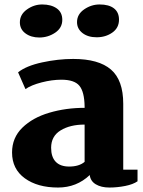

<svg xmlns="http://www.w3.org/2000/svg" viewBox="-20 -826 639 860"><path d="M34 0ZM532 -361V-66H596V-14Q576 0 540.5 7Q505 14 470 14Q433 14 409 -0.5Q385 -15 382 -42Q323 14 240 14Q148 14 91 -27.5Q34 -69 34 -143Q34 -209 80 -254Q126 -299 200.5 -321Q275 -343 359 -343V-349Q358 -415 335.5 -442Q313 -469 255 -469Q213 -469 166.5 -457Q120 -445 94 -427L61 -502Q97 -531 168.5 -546.5Q240 -562 308 -562Q422 -562 477 -514.5Q532 -467 532 -361ZM209 -164Q209 -123 229.5 -101.5Q250 -80 290 -80Q334 -80 359 -101V-268Q294 -268 251.5 -242Q209 -216 209 -164ZM69 -726Q69 -761 100.5 -783.5Q132 -806 169 -806Q209 -806 234 -788.5Q259 -771 259 -737Q259 -701 227 -679.5Q195 -658 156 -658Q119 -658 94 -676.5Q69 -695 69 -726ZM325 -727Q325 -762 357 -784Q389 -806 426 -806Q468 -806 490.5 -788.5Q513 -771 513 -738Q513 -701 483 -680Q453 -659 413 -659Q374 -659 349.5 -678Q325 -697 325 -727Z"/></svg>

Font: Martel Heavy
Style: Regular
Weight: 900
Designer: Dan Reynolds
Foundry: Dan Reynolds
Version: Version 1.001; ttfautohint (v1.1) -l 5 -r 5 -G 72 -x 0 -D la